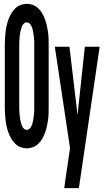

<svg xmlns="http://www.w3.org/2000/svg" viewBox="-20 -763 540 998"><path d="M119 8Q103 8 87 2Q71 -4 59 -16Q47 -28 38.5 -42.5Q30 -57 24 -73Q18 -89 14.5 -105Q11 -121 9 -138Q7 -155 6 -171.5Q5 -188 5 -205V-530Q5 -547 6 -563.5Q7 -580 9 -597Q11 -614 14.5 -630Q18 -646 24 -662Q30 -678 38.5 -692.5Q47 -707 59 -719Q71 -731 87 -737Q103 -743 119 -743Q136 -743 151.5 -737Q167 -731 179.5 -719Q192 -707 200 -692.5Q208 -678 214 -662Q220 -646 223.5 -630Q227 -614 229.5 -597Q232 -580 232.5 -563.5Q233 -547 233 -530V-205Q233 -188 232.5 -171.5Q232 -155 229.5 -138Q227 -121 223.5 -105Q220 -89 214 -73Q208 -57 200 -42.5Q192 -28 179.5 -16Q167 -4 151.5 2Q136 8 119 8ZM119 -88Q127 -88 133.5 -94Q140 -100 143.5 -107.5Q147 -115 149 -123Q151 -131 152.5 -139Q154 -147 155 -155.5Q156 -164 157 -172Q158 -180 158 -188.5Q158 -197 158 -205V-530Q158 -538 158 -546.5Q158 -555 157 -563Q156 -571 155 -579.5Q154 -588 152.5 -596Q151 -604 149 -612Q147 -620 143.5 -627.5Q140 -635 133.5 -641Q127 -647 119 -647Q111 -647 104.5 -641Q98 -635 95 -627.5Q92 -620 89.5 -612Q87 -604 85.5 -596Q84 -588 83 -579.5Q82 -571 81.5 -563Q81 -555 80.5 -546.5Q80 -538 80 -530V-205Q80 -197 80.5 -188.5Q81 -180 81.5 -172Q82 -164 83 -155.5Q84 -147 85.5 -139Q87 -131 89.5 -123Q92 -115 95 -107.5Q98 -100 104.5 -94Q111 -88 119 -88ZM314 215Q318 182 323 149Q328 116 333 83L344 7L265 -520H341L383 -165L421 -520H498L390 215Z"/></svg>

Font: Iosevka
Style: Bold
Weight: 700
Monospace: yes
Designer: Belleve Invis
Foundry: Belleve Invis
Version: Version 32.5.0; ttfautohint (v1.8.4)